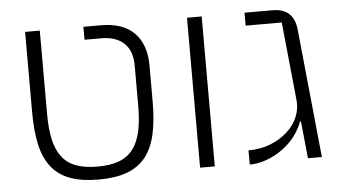

<svg xmlns="http://www.w3.org/2000/svg" viewBox="-46 -679 1384 768"><g transform="rotate(-5 646.0 -295.0)"><path d="M321 12Q253 12 207 -5Q161 -22 132.5 -57.5Q104 -93 91.5 -148Q79 -203 79 -280V-602H138V-267Q138 -208 147.5 -165Q157 -122 178.5 -94Q200 -66 235 -53Q270 -40 321 -40Q372 -40 407 -53Q442 -66 463.5 -94Q485 -122 494.5 -165Q504 -208 504 -267V-430Q504 -489 471.5 -519.5Q439 -550 380 -550H313V-602H383Q472 -602 517.5 -555.5Q563 -509 563 -424V-280Q563 -203 550.5 -148Q538 -93 509.5 -57.5Q481 -22 435 -5Q389 12 321 12Z M729 -602H788V0H729Z M1147 -149H1143Q1132 -118 1110.5 -90Q1089 -62 1059.5 -41Q1030 -20 996 -7.5Q962 5 928 5V-52Q976 -52 1015.5 -67.5Q1055 -83 1083.5 -108.5Q1112 -134 1126 -166.5Q1140 -199 1137 -233L1105 -550H960V-602H1071Q1116 -602 1139 -580Q1162 -558 1166 -516L1218 0H1162Z"/></g></svg>

Font: IBM Plex Sans Hebrew Light
Style: Regular
Weight: 300
Designer: Mike Abbink, Paul van der Laan, Pieter van Rosmalen, Yanek Iontef
Foundry: Bold Monday
Version: Version 1.2